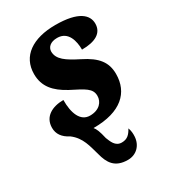

<svg xmlns="http://www.w3.org/2000/svg" viewBox="-190 -645 880 985"><g transform="rotate(-30 249.5 -153.0)"><path d="M274 240C324 240 360 204 363 153C364 136 363 119 356 101C340 130 324 147 291 147C252 147 241 110 231 86C221 42 213 23 202 10H204C365 10 441 -63 441 -173C441 -241 408 -286 323 -328C252 -364 210 -391 210 -439C211 -463 230 -484 271 -484C337 -484 352 -418 352 -368C431 -368 478 -394 478 -450C478 -500 435 -546 296 -546C162 -546 76 -488 76 -382C76 -308 117 -262 189 -223C267 -183 302 -168 302 -123C302 -88 275 -54 219 -54C162 -54 139 -115 140 -192C74 -192 18 -163 18 -97C18 -61 37 -33 78 -12C131 28 140 83 156 137C171 196 197 240 274 240Z"/></g></svg>

Font: Noto Serif SemiCondensed Extra
Style: Italic
Weight: 800
Width: 4
Italic angle: -12°
Designer: Monotype Design Team
Foundry: Monotype Imaging Inc.
Version: Version 1.901